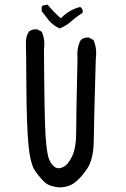

<svg xmlns="http://www.w3.org/2000/svg" viewBox="-20 -809 540 821"><path d="M232.4 -7.8Q191.4 -11.7 172.9 -28.3Q154.3 -44.9 131.8 -75.7Q109.4 -106.4 101.6 -191.4Q93.8 -276.4 92.8 -437.5Q91.8 -598.6 90.8 -625.5Q89.8 -652.3 103.5 -673.8Q117.2 -685.5 138.7 -683.6L158.2 -673.8Q173.8 -639.6 168 -598.6Q169.9 -297.9 174.8 -228.5Q179.7 -159.2 187.5 -134.8Q195.3 -110.4 210.9 -97.2Q226.6 -84 248.5 -93.8Q270.5 -103.5 288.1 -140.1Q305.7 -176.8 305.7 -242.2Q305.7 -307.6 311.5 -563.5Q307.6 -604.5 325.2 -637.7Q338.9 -650.4 360.4 -648.4L379.9 -637.7Q395.5 -602.5 389.6 -557.6Q381.8 -286.1 380.9 -207Q379.9 -127.9 352.5 -87.4Q325.2 -46.9 298.3 -27.3Q271.5 -7.8 232.4 -7.8ZM234.4 -687.5Q209 -699.2 189.5 -720.7L158.2 -761.7V-779.3L162.1 -785.2L183.6 -789.1Q207 -759.8 240.2 -730.5Q275.4 -767.6 323.2 -779.3Q336.9 -769.5 333 -753.9Q307.6 -738.3 284.7 -717.8Q261.7 -697.3 234.4 -687.5Z"/></svg>

Font: JasonHandwriting2
Style: Regular
Weight: 400
Version: Version 1.05.10